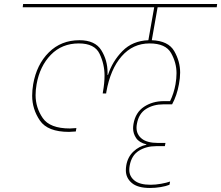

<svg xmlns="http://www.w3.org/2000/svg" viewBox="-20 -760 1100 955"><path d="M764 -724 735 -560Q817 -557 846.5 -506Q876 -455 876 -399Q876 -372 870 -341Q860 -285 836 -241H792Q743 -241 706.5 -218Q670 -195 661 -144Q659 -134 659 -125Q659 -91 685.5 -70Q712 -49 766 -49H803L800 -33H756Q707 -33 670.5 -10Q634 13 625 64Q623 75 623 85Q623 117 649 138Q675 159 729 159Q754 159 781.5 154Q809 149 826 143L823 159Q806 166 779.5 170.5Q753 175 726 175Q665 175 635.5 150Q606 125 606 87Q606 76 608 63Q615 21 643.5 -6Q672 -33 708 -40V-42Q672 -51 657 -73.5Q642 -96 642 -122Q642 -132 644 -144Q654 -201 696.5 -229Q739 -257 795 -257H826Q845 -296 853 -341Q858 -370 858 -396Q858 -448 831 -496Q804 -544 724 -544Q641 -544 585 -480Q529 -416 509 -303L508 -295H491L492 -303Q500 -347 500 -384Q500 -440 475.5 -492Q451 -544 372 -544Q288 -544 233 -487.5Q178 -431 162 -341Q157 -313 157 -287Q157 -225 192.5 -173Q228 -121 328 -121Q337 -121 360 -123L357 -106Q334 -104 323 -104Q217 -104 178.5 -160.5Q140 -217 140 -284Q140 -311 145 -341Q162 -439 223 -499.5Q284 -560 375 -560Q453 -560 484 -510Q515 -460 515 -399Q515 -393 515 -387H517Q539 -455 589 -506Q639 -557 718 -560L747 -724H93L95 -740H1060L1058 -724Z"/></svg>

Font: Fz Poppins Thin
Style: Italic
Weight: 100
Italic angle: -10°
Designer: Ninad Kale (Devanagari), Jonny Pinhorn (Latin)
Foundry: Indian Type Foundry
Version: Vit hóa bi Vntype.Com & FontZin.Com